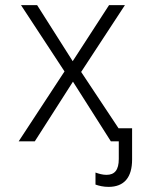

<svg xmlns="http://www.w3.org/2000/svg" viewBox="-20 -552 570 750"><path d="M53 0H116L265 -233L413 0H444V69C444 112 428 131 396 131C381 131 367 127 353 122V169C367 174 384 178 404 178C465 178 496 141 496 71V-51H443L297 -271L468 -532H406L264 -313L125 -532H62L232 -273Z"/></svg>

Font: Noto Sans Mono Condensed Light
Style: Regular
Weight: 300
Width: 3
Designer: Monotype Design Team
Foundry: Monotype Imaging Inc.
Version: Version 2.014